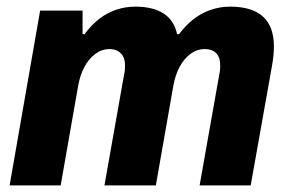

<svg xmlns="http://www.w3.org/2000/svg" viewBox="-20 -559 875 579"><path d="M9 0 101 -527H229V-456H235Q255 -483 278.5 -501.5Q302 -520 330 -529.5Q358 -539 388 -539Q441 -539 473 -518.5Q505 -498 514 -456H520Q540 -483 564 -501.5Q588 -520 616 -529.5Q644 -539 674 -539Q740 -539 773 -509Q806 -479 806 -419Q806 -405 804.5 -390.5Q803 -376 800 -359L736 0H582L641 -333Q643 -341 643.5 -348Q644 -355 644 -361Q644 -378 639 -388.5Q634 -399 623.5 -405Q613 -411 597 -411Q574 -411 554.5 -396.5Q535 -382 522 -358Q509 -334 503 -302L450 0H295L354 -333Q356 -341 356.5 -348Q357 -355 357 -361Q357 -378 351.5 -388.5Q346 -399 335.5 -405Q325 -411 310 -411Q287 -411 267.5 -396.5Q248 -382 235 -358Q222 -334 216 -302L163 0Z"/></svg>

Font: Archivo SemiCondensed ExtraBold
Style: Italic
Weight: 800
Width: 4
Italic angle: -10°
Designer: Hector Gatti
Foundry: Omnibus-Type
Version: Version 2.001